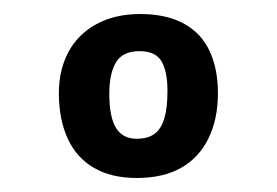

<svg xmlns="http://www.w3.org/2000/svg" viewBox="-20 -723 395 274"><path d="M175 -469Q139 -469 114 -483.5Q89 -498 76.5 -525.5Q64 -553 64 -590Q64 -623 77.5 -648.5Q91 -674 117.5 -688.5Q144 -703 180 -703Q217 -703 242 -689.5Q267 -676 279 -650.5Q291 -625 291 -590Q291 -553 277.5 -525.5Q264 -498 238.5 -483.5Q213 -469 175 -469ZM175 -525Q191 -525 200.5 -532Q210 -539 214.5 -554Q219 -569 219 -593Q219 -621 210.5 -635.5Q202 -650 179 -650Q155 -650 145.5 -634Q136 -618 136 -589Q136 -556 145.5 -540.5Q155 -525 175 -525Z"/></svg>

Font: Truculenta ExtraBold
Style: Regular
Weight: 800
Version: Version 1.002